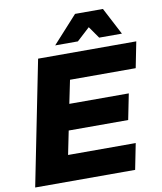

<svg xmlns="http://www.w3.org/2000/svg" viewBox="-97 -988 901 1065"><g transform="rotate(-10 353.5 -455.0)"><path d="M678 -555H308L281 -424H616L587 -279H252L225 -146H606L577 0H14L154 -701H707ZM636 -757H508L461 -824L388 -757H260L399 -910H556Z"/></g></svg>

Font: Gontserrat
Style: Bold Italic
Weight: 700
Italic angle: -11.3°
Designer: Julieta Ulanovsky
Foundry: Julieta Ulanovsky
Version: Version 6.001